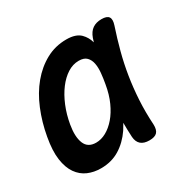

<svg xmlns="http://www.w3.org/2000/svg" viewBox="-130 -699 859 848"><g transform="rotate(-30 300.0 -275.0)"><path d="M155 10Q119 10 89 -3Q59 -16 39 -44.5Q19 -73 12.5 -118.5Q6 -164 18 -230Q30 -298 55 -358.5Q80 -419 117 -463.5Q154 -508 201.5 -534Q249 -560 306 -560Q354 -560 377 -537Q397 -517 405 -488Q408 -497 411 -507Q421 -535 439.5 -547.5Q458 -560 485 -560Q513 -560 521.5 -547Q530 -534 521 -507Q502 -450 487.5 -395Q473 -340 464 -283.5Q455 -227 451.5 -167.5Q448 -108 452 -42Q453 -15 441.5 -2.5Q430 10 402 10Q374 10 359 -3Q344 -16 342 -42Q340 -80 340 -115Q331 -99 322 -85Q292 -41 250.5 -15.5Q209 10 155 10ZM193 -99Q219 -99 244.5 -113Q270 -127 292.5 -153Q315 -179 332 -216.5Q349 -254 357 -302Q362 -329 364.5 -355.5Q367 -382 363 -403Q359 -424 346 -437.5Q333 -451 306 -451Q276 -451 248.5 -433.5Q221 -416 198 -385.5Q175 -355 158 -314Q141 -273 133 -226Q123 -168 137 -133.5Q151 -99 193 -99Z"/></g></svg>

Font: Maple Mono SemiBold
Style: Italic
Weight: 600
Italic angle: -10°
Monospace: yes
Designer: subframe7536
Version: Version 7.000